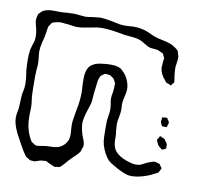

<svg xmlns="http://www.w3.org/2000/svg" viewBox="-74 -667 820 794"><g transform="rotate(10 336.5 -269.5)"><path d="M637 -27Q642 -22 642 -20Q641 -17 640 -15Q639 -13 638 -12L633 -2Q632 0 626.5 2.5Q621 5 619 6Q598 18 572 25.5Q546 33 525 33Q510 33 497 28Q484 23 466 14Q460 10 445 2Q430 -6 421 -15Q401 -38 390 -74Q386 -89 385.5 -109Q385 -129 385 -138V-160Q385 -174 386 -181Q387 -190 389 -201.5Q391 -213 391 -221Q391 -229 389 -245Q386 -257 386 -268Q386 -281 389 -293Q389 -297 390.5 -306.5Q392 -316 391 -323Q391 -325 391.5 -328.5Q392 -332 391 -334Q387 -344 381 -352Q380 -353 371 -359Q370 -360 367.5 -361.5Q365 -363 363 -363Q360 -364 352 -364Q351 -364 347.5 -364.5Q344 -365 343 -364L336 -359Q328 -354 327 -352Q325 -349 323 -343Q321 -337 320 -334Q319 -329 318 -321.5Q317 -314 317 -310Q313 -283 312 -267L310 -241Q308 -231 304 -219.5Q300 -208 299 -204Q287 -168 287 -148Q287 -126 297 -96Q298 -93 303.5 -79.5Q309 -66 308 -53L304 -42Q303 -40 302.5 -37Q302 -34 301 -32Q301 -32 295 -23Q286 -13 276 -4Q257 15 257 15Q254 19 247.5 26.5Q241 34 236 39L227 47Q224 49 214 49L206 51Q200 48 198 48Q194 46 176 38Q169 33 166 33H164L154 34Q147 34 143 35Q139 36 132.5 38.5Q126 41 122 42Q119 43 115.5 42.5Q112 42 111 42Q103 42 100 41L94 37L82 30L73 17Q69 12 64.5 3.5Q60 -5 56 -11L31 -57Q12 -95 12 -122Q12 -131 13 -137.5Q14 -144 15 -149Q16 -153 17 -158Q18 -163 18 -169Q19 -178 19 -191Q19 -204 20 -213Q20 -222 24 -238Q25 -243 26 -250Q27 -257 27 -267Q27 -286 21 -322Q19 -352 19 -366Q19 -389 22 -410L28 -431Q29 -435 31 -440Q33 -445 34 -452Q35 -457 35 -467Q35 -482 32 -495Q31 -501 27 -515Q23 -529 24 -539Q24 -541 25 -544Q26 -547 26 -549L29 -560Q37 -568 37 -568L46 -576Q54 -579 56 -580Q71 -585 90 -584.5Q109 -584 117 -584Q128 -584 146 -586L175 -587Q183 -587 199 -585Q215 -583 222 -583Q233 -583 255 -587Q260 -587 269.5 -588.5Q279 -590 287 -590Q300 -590 337 -583Q371 -575 387 -575L410 -576Q417 -577 432 -577Q446 -577 460 -574Q471 -572 483 -567.5Q495 -563 499 -561Q506 -557 522 -551Q532 -547 554 -543Q573 -539 585 -535Q597 -531 608 -523Q618 -517 624 -509L627 -498Q630 -489 630 -488Q631 -479 629 -465.5Q627 -452 626 -444V-435Q626 -427 628 -409L631 -389L632 -380Q631 -377 628.5 -375Q626 -373 625 -371Q624 -370 622.5 -367Q621 -364 620 -364L613 -368Q604 -370 600 -373Q597 -375 595.5 -377.5Q594 -380 593 -381Q573 -403 570 -429V-434Q570 -441 571 -447.5Q572 -454 572 -461Q572 -463 573 -466.5Q574 -470 573 -472L569 -480Q568 -482 566.5 -485.5Q565 -489 563 -490Q562 -491 553 -494Q544 -499 542 -499Q534 -501 521.5 -501.5Q509 -502 500 -506L481 -517Q469 -525 462 -527Q447 -533 417 -535L396 -537Q334 -549 301 -549Q279 -549 249 -542Q243 -541 226.5 -538Q210 -535 196 -535Q185 -535 161 -539Q156 -539 145 -540.5Q134 -542 126 -542Q114 -542 99 -537L91 -534Q91 -534 85 -525Q79 -516 79 -516L77 -505L72 -473Q70 -465 65 -445.5Q60 -426 60 -409Q60 -400 62 -384Q64 -366 64 -358Q64 -349 62 -331L61 -305Q61 -255 62 -230Q62 -223 64 -207Q67 -191 67 -174L66 -138Q66 -89 84 -53Q88 -43 95 -34L105 -28Q106 -27 108 -25.5Q110 -24 113 -23H123Q131 -24 139 -25.5Q147 -27 155 -28Q164 -29 177 -29Q190 -29 198 -31Q210 -33 221 -40.5Q232 -48 238 -58Q239 -60 241.5 -64.5Q244 -69 245 -72Q246 -74 246 -78.5Q246 -83 247 -86Q248 -95 246 -113L245 -134Q245 -149 253 -193Q260 -225 261 -245Q262 -256 262 -277Q260 -309 260 -326Q260 -344 262 -353Q266 -374 276 -384Q282 -390 296 -397Q312 -403 340 -405Q347 -406 363 -406Q389 -406 404 -397Q407 -395 409.5 -392.5Q412 -390 414 -388Q428 -375 436.5 -355.5Q445 -336 445 -318Q445 -303 440 -286Q439 -282 437 -271.5Q435 -261 435 -253L436 -228Q436 -218 432 -198Q428 -178 428 -168Q428 -159 429.5 -145.5Q431 -132 432 -123Q432 -117 432.5 -99.5Q433 -82 439 -68Q449 -46 481 -31Q515 -17 535 -17Q541 -17 551 -19Q558 -21 572 -29Q575 -31 583.5 -34.5Q592 -38 599 -40Q608 -43 610 -42Q615 -42 625 -38Q629 -38 630 -37Q632 -36 634 -32Q636 -28 637 -27ZM629 -277ZM629 -277ZM632 -273 629 -277ZM632 -273Q633 -272 633 -270ZM631 -225Q632 -224 635.5 -219Q639 -214 639 -211V-210Q639 -208 637.5 -204Q636 -200 635 -198Q635 -193 634 -192Q632 -191 630.5 -191.5Q629 -192 628 -192Q626 -192 621 -191.5Q616 -191 615 -192Q611 -194 606 -209Q606 -214 608 -222Q608 -223 607.5 -224.5Q607 -226 608 -228Q610 -229 612.5 -228.5Q615 -228 617 -229L626 -230Q629 -230 630 -228Q631 -226 631 -225ZM647 -105Q647 -103 644 -103Q635 -97 631 -97Q629 -97 628 -98Q627 -99 626 -100Q624 -102 619 -105.5Q614 -109 611 -114L605 -127Q605 -128 604 -129.5Q603 -131 603 -132Q603 -136 609 -142Q609 -144 610.5 -146.5Q612 -149 613 -150Q614 -151 623 -146Q632 -143 633 -142Q634 -142 636 -137Q637 -135 640.5 -131Q644 -127 645 -124Q647 -121 646.5 -116Q646 -111 646 -110Q647 -109 647 -105Z"/></g></svg>

Font: Rubik-Burned
Style: Regular
Weight: 400
Designer: NaN (generative design), Hubert & Fischer (Rubik source font outlines)
Foundry: NaN, Hubert & Fischer
Version: Version 1.000